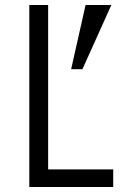

<svg xmlns="http://www.w3.org/2000/svg" viewBox="-20 -751 491 771"><path d="M97.7 -731H173.3V-70.8H434.6V0H97.7ZM323.7 -731H427.2L311 -473.1H265.6Z"/></svg>

Font: Glacial Indifference
Style: Regular
Weight: 400
Designer: Alfredo Marco Pradil
Foundry: Alfredo Marco Pradil
Version: Version 1.312